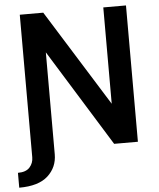

<svg xmlns="http://www.w3.org/2000/svg" viewBox="-67 -747 811 978"><g transform="rotate(-5 339.0 -258.0)"><path d="M71 0V-697H191L498 -204.5V-697H614V0H492.5L186.5 -494.5V26.5Q186.5 93 138.5 136.8Q90.5 180.5 -8.5 180.5V104.5Q33 104.5 52 83Q71 61.5 71 32Z"/></g></svg>

Font: HK Grotesk SemiBold
Style: Regular
Weight: 600
Designer: Alfredo Marco Pradil
Foundry: Hanken Design Co.
Version: Version 3.001;FEAKit 1.0